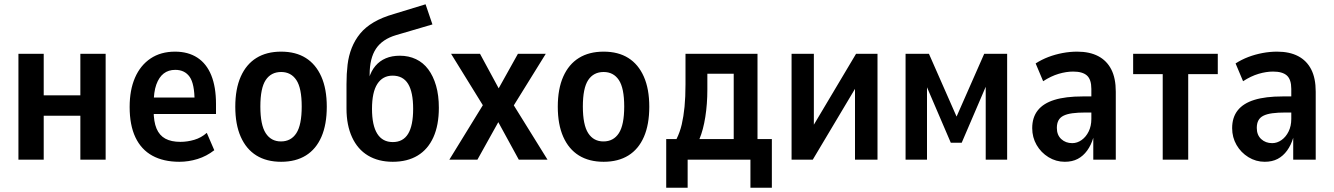

<svg xmlns="http://www.w3.org/2000/svg" viewBox="-20 -745 6225 896"><path d="M66 0V-494H184V-300H355V-494H473V0H355V-205H184V0Z M817 10Q743 10 691 -18.5Q639 -47 612 -104Q585 -161 585 -246Q585 -325 610 -382.5Q635 -440 682.5 -472Q730 -504 797 -504Q858 -504 901 -476Q944 -448 966 -393.5Q988 -339 988 -260V-213H681V-290H902L888 -272Q888 -354 865 -386.5Q842 -419 798 -419Q766 -419 744 -402Q722 -385 709.5 -350.5Q697 -316 697 -259V-229Q697 -177 710.5 -145Q724 -113 751.5 -98Q779 -83 822 -83Q854 -83 886.5 -92.5Q919 -102 945 -125L980 -44Q944 -16 902 -3Q860 10 817 10Z M1292 10Q1224 10 1176.5 -19.5Q1129 -49 1103.5 -106.5Q1078 -164 1078 -247Q1078 -330 1103.5 -387.5Q1129 -445 1176.5 -474.5Q1224 -504 1292 -504Q1360 -504 1407 -474.5Q1454 -445 1479.5 -387.5Q1505 -330 1505 -247Q1505 -164 1480 -106.5Q1455 -49 1407.5 -19.5Q1360 10 1292 10ZM1291 -85Q1338 -85 1363 -123.5Q1388 -162 1388 -248Q1388 -334 1363 -371.5Q1338 -409 1292 -409Q1245 -409 1220 -371.5Q1195 -334 1195 -248Q1195 -162 1220 -123.5Q1245 -85 1291 -85Z M1813 10Q1746 10 1697.5 -19Q1649 -48 1623 -104.5Q1597 -161 1597 -238V-353Q1597 -401 1602 -443Q1607 -485 1621.5 -521.5Q1636 -558 1660.5 -588Q1685 -618 1724 -641Q1763 -664 1819 -680L1966 -725L1998 -631L1828 -581Q1764 -562 1734.5 -517.5Q1705 -473 1705 -397V-380H1702Q1712 -414 1732 -437.5Q1752 -461 1780.5 -473Q1809 -485 1846 -485Q1887 -485 1921 -469Q1955 -453 1978.5 -421.5Q2002 -390 2015 -345Q2028 -300 2028 -242Q2028 -161 2002.5 -104.5Q1977 -48 1929 -19Q1881 10 1813 10ZM1813 -82Q1861 -82 1884.5 -120.5Q1908 -159 1908 -237Q1908 -315 1884.5 -353.5Q1861 -392 1812 -392Q1766 -392 1741 -353.5Q1716 -315 1716 -237Q1716 -160 1740.5 -121Q1765 -82 1813 -82Z M2077 0 2251 -283 2253 -222 2085 -494H2220L2319 -311H2295L2397 -494H2527L2359 -223L2360 -282L2535 0H2401L2295 -194H2316L2208 0Z M2797 10Q2729 10 2681.5 -19.5Q2634 -49 2608.5 -106.5Q2583 -164 2583 -247Q2583 -330 2608.5 -387.5Q2634 -445 2681.5 -474.5Q2729 -504 2797 -504Q2865 -504 2912 -474.5Q2959 -445 2984.5 -387.5Q3010 -330 3010 -247Q3010 -164 2985 -106.5Q2960 -49 2912.5 -19.5Q2865 10 2797 10ZM2796 -85Q2843 -85 2868 -123.5Q2893 -162 2893 -248Q2893 -334 2868 -371.5Q2843 -409 2797 -409Q2750 -409 2725 -371.5Q2700 -334 2700 -248Q2700 -162 2725 -123.5Q2750 -85 2796 -85Z M3089 131V-96H3137Q3153 -128 3161.5 -164.5Q3170 -201 3174.5 -246.5Q3179 -292 3179 -352V-494H3515V-96H3582V131H3482V0H3189V131ZM3244 -96H3404V-401H3281V-327Q3281 -260 3271.5 -199.5Q3262 -139 3244 -96Z M3674 0V-494H3778V-111H3747L3975 -494H4075V0H3970V-384H4002L3773 0Z M4206 0V-494H4315L4444 -201L4573 -494H4680V0H4580V-368H4592L4468 -79H4417L4293 -368H4306V0Z M4949 10Q4908 10 4873 -11.5Q4838 -33 4817.5 -68.5Q4797 -104 4797 -147Q4797 -197 4823 -230Q4849 -263 4901 -279Q4953 -295 5032 -295H5087V-220H5048Q5010 -220 4984.5 -216.5Q4959 -213 4943 -205Q4927 -197 4919.5 -183Q4912 -169 4912 -148Q4912 -115 4932.5 -96Q4953 -77 4984 -77Q5007 -77 5027.5 -91.5Q5048 -106 5060.5 -131.5Q5073 -157 5073 -190V-330Q5073 -374 5052.5 -392.5Q5032 -411 4988 -411Q4956 -411 4920.5 -400.5Q4885 -390 4848 -366L4813 -449Q4841 -467 4872.5 -479Q4904 -491 4938.5 -497.5Q4973 -504 5007 -504Q5065 -504 5105 -483Q5145 -462 5166 -421Q5187 -380 5187 -317V0H5082V-102Q5072 -68 5053.5 -42.5Q5035 -17 5009.5 -3.5Q4984 10 4949 10Z M5406 0V-399H5268V-494H5663V-399H5525V0Z M5882 10Q5841 10 5806 -11.5Q5771 -33 5750.5 -68.5Q5730 -104 5730 -147Q5730 -197 5756 -230Q5782 -263 5834 -279Q5886 -295 5965 -295H6020V-220H5981Q5943 -220 5917.5 -216.5Q5892 -213 5876 -205Q5860 -197 5852.5 -183Q5845 -169 5845 -148Q5845 -115 5865.5 -96Q5886 -77 5917 -77Q5940 -77 5960.5 -91.5Q5981 -106 5993.5 -131.5Q6006 -157 6006 -190V-330Q6006 -374 5985.5 -392.5Q5965 -411 5921 -411Q5889 -411 5853.5 -400.5Q5818 -390 5781 -366L5746 -449Q5774 -467 5805.5 -479Q5837 -491 5871.5 -497.5Q5906 -504 5940 -504Q5998 -504 6038 -483Q6078 -462 6099 -421Q6120 -380 6120 -317V0H6015V-102Q6005 -68 5986.5 -42.5Q5968 -17 5942.5 -3.5Q5917 10 5882 10Z"/></svg>

Font: Nunito Sans 10pt Condensed
Style: Bold
Weight: 700
Width: 3
Designer: Vernon Adams
Foundry: Vernon Adams
Version: Version 3.101;gftools[0.9.27]